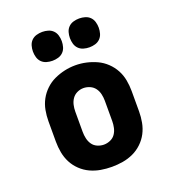

<svg xmlns="http://www.w3.org/2000/svg" viewBox="-139 -863 877 976"><g transform="rotate(-20 300.0 -375.0)"><path d="M300 8Q270 8 240.5 3Q211 -2 184 -14.5Q157 -27 135 -48Q113 -69 99.5 -95Q86 -121 80.5 -150.5Q75 -180 75 -210V-320Q75 -350 80.5 -379.5Q86 -409 100 -435Q114 -461 136 -482Q158 -503 185 -515.5Q212 -528 241 -534.5Q270 -541 300 -541Q330 -541 359 -534.5Q388 -528 415 -515.5Q442 -503 464 -482Q486 -461 500 -435Q514 -409 519.5 -379.5Q525 -350 525 -320V-210Q525 -180 519.5 -150.5Q514 -121 500.5 -95Q487 -69 465 -48Q443 -27 416 -14.5Q389 -2 359.5 3Q330 8 300 8ZM300 -112Q318 -112 335 -119.5Q352 -127 362 -141.5Q372 -156 376 -174Q380 -192 380 -210V-320Q380 -338 376 -356Q372 -374 361.5 -388.5Q351 -403 334 -410.5Q317 -418 299 -418Q281 -418 264.5 -410Q248 -402 238 -387.5Q228 -373 224 -355.5Q220 -338 220 -320V-210Q220 -192 224 -174Q228 -156 238 -141.5Q248 -127 265 -119.5Q282 -112 300 -112ZM400 -602Q384 -602 368.5 -606.5Q353 -611 342 -622Q331 -633 326.5 -648.5Q322 -664 322 -680Q322 -696 326.5 -711.5Q331 -727 342 -738Q353 -749 368.5 -753.5Q384 -758 400 -758Q416 -758 431.5 -753.5Q447 -749 458 -738Q469 -727 473.5 -711.5Q478 -696 478 -680Q478 -664 473.5 -648.5Q469 -633 458 -622Q447 -611 431.5 -606.5Q416 -602 400 -602ZM200 -602Q184 -602 168.5 -606.5Q153 -611 142 -622Q131 -633 126.5 -648.5Q122 -664 122 -680Q122 -696 126.5 -711.5Q131 -727 142 -738Q153 -749 168.5 -753.5Q184 -758 200 -758Q216 -758 231.5 -753.5Q247 -749 258 -738Q269 -727 273.5 -711.5Q278 -696 278 -680Q278 -664 273.5 -648.5Q269 -633 258 -622Q247 -611 231.5 -606.5Q216 -602 200 -602Z"/></g></svg>

Font: Iosevka Curly Slab HvEx
Style: Regular
Weight: 900
Width: 7
Monospace: yes
Designer: Belleve Invis
Foundry: Belleve Invis
Version: Version 11.1.0; ttfautohint (v1.8.3)